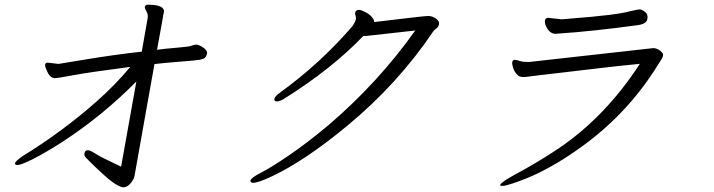

<svg xmlns="http://www.w3.org/2000/svg" viewBox="-20 -749 3040 818"><path d="M610 -729Q685 -729 678 -695L675 -683Q675 -680 672.5 -666Q670 -652 649 -537Q686 -542 736.5 -546Q787 -550 797 -554.5Q807 -559 816 -559Q825 -559 837 -552Q865 -536 862 -520L861 -518Q858 -504 847 -499Q836 -494 803.5 -491Q771 -488 725.5 -484.5Q680 -481 638 -476L553 1Q549 18 535 33.5Q521 49 505.5 49Q490 49 457 25Q424 1 346 -77Q338 -86 340 -96Q342 -109 355 -109Q364 -109 389 -93Q414 -77 496 -39L561 -402Q418 -257 248 -146Q175 -99 122.5 -72.5Q70 -46 56 -46Q42 -46 44 -53Q45 -62 75 -83Q249 -190 394 -319Q473 -389 535 -464Q358 -441 292 -428.5Q226 -416 212 -416Q198 -416 185 -436Q181 -445 176 -456Q171 -467 172.5 -474.5Q174 -482 184 -482L226 -477H231Q234 -477 347 -496Q460 -515 584 -529L609 -671Q612 -687 604 -700.5Q596 -714 597 -721L598 -722Q600 -729 610 -729Z M1574 -655Q1788 -681 1804.5 -681Q1821 -681 1837 -670Q1853 -659 1850.5 -646.5Q1848 -634 1839 -627.5Q1830 -621 1827 -617Q1675 -391 1458 -212Q1279 -64 1139 2Q1080 30 1058 30Q1052 30 1049 26.5Q1046 23 1047 20Q1050 8 1091.5 -13Q1133 -34 1211 -87Q1289 -140 1382 -218Q1593 -399 1749 -619L1542 -596Q1535 -596 1528 -596Q1393 -455 1190 -328Q1172 -317 1159.5 -317Q1147 -317 1149 -328Q1151 -339 1175 -356Q1345 -479 1482 -638Q1491 -651 1496 -665V-666Q1498 -674 1495 -681.5Q1492 -689 1493 -695Q1496 -707 1509 -707Q1518 -707 1536.5 -697.5Q1555 -688 1565 -675.5Q1575 -663 1574 -655Z M2235 -485 2763 -544Q2778 -544 2792.5 -533Q2807 -522 2805 -512.5Q2803 -503 2798 -496Q2793 -489 2787 -479Q2662 -274 2469 -132Q2320 -22 2186 25Q2135 43 2122.5 43Q2110 43 2111 39Q2113 28 2177 -7Q2269 -56 2359 -116Q2559 -251 2706 -477Q2621 -469 2520.5 -457Q2420 -445 2364 -438.5Q2308 -432 2270 -427.5Q2232 -423 2226 -422Q2220 -421 2215 -421H2206Q2192 -421 2181 -433.5Q2170 -446 2165.5 -461.5Q2161 -477 2162.5 -485Q2164 -493 2171 -494H2173Q2181 -494 2193.5 -489.5Q2206 -485 2228 -485ZM2316 -673 2370 -667H2377Q2385 -668 2412 -670Q2608 -685 2664 -701Q2697 -709 2705.5 -709Q2714 -709 2728 -698.5Q2742 -688 2738 -667.5Q2734 -647 2698 -642Q2500 -615 2359 -606L2347 -605Q2321 -605 2306 -638Q2300 -652 2302 -662.5Q2304 -673 2316 -673Z"/></svg>

Font: LXGW Bright GB
Style: Italic
Weight: 400
Italic angle: -12°
Designer: Christian Thalmann (Catharsis Fonts)
Foundry: LXGW / Christian Thalmann (Catharsis Fonts) / Fontworks Inc.
Version: Version 5.510